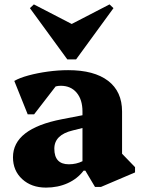

<svg xmlns="http://www.w3.org/2000/svg" viewBox="-20 -837 644 873"><path d="M189 16Q123 16 81 -22.5Q39 -61 39 -122Q39 -252 262 -295L355 -313V-330Q355 -384 328.5 -415.5Q302 -447 256 -447Q244 -447 233 -444L135 -317H106L45 -469Q69 -483 109.5 -494Q150 -505 197.5 -511.5Q245 -518 290 -518Q408 -518 471.5 -469.5Q535 -421 535 -330V-138L594 -77V-53L439 13H412L368 -61H360Q332 -24 287.5 -4Q243 16 189 16ZM227 -161Q227 -90 293 -90Q327 -90 355 -104V-255L311 -244Q227 -224 227 -161ZM134 -817 306 -728 478 -817 496 -800 326 -567H286L116 -800Z"/></svg>

Font: Platypi ExtraBold
Style: Regular
Weight: 800
Designer: David Sargent
Foundry: Bolt Cutter Type
Version: Version 1.200; ttfautohint (v1.8.4.7-5d5b)